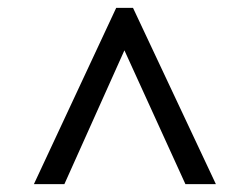

<svg xmlns="http://www.w3.org/2000/svg" viewBox="-20 -734 599 492"><path d="M277.8 -713.9H320.8L533.2 -262.2H455.1L298.8 -605L145 -262.2H66.9Z"/></svg>

Font: Droid Serif
Style: Bold Italic
Weight: 700
Italic angle: -12°
Designer: Monotype Design team
Foundry: Monotype Imaging Inc.
Version: Version 1.03